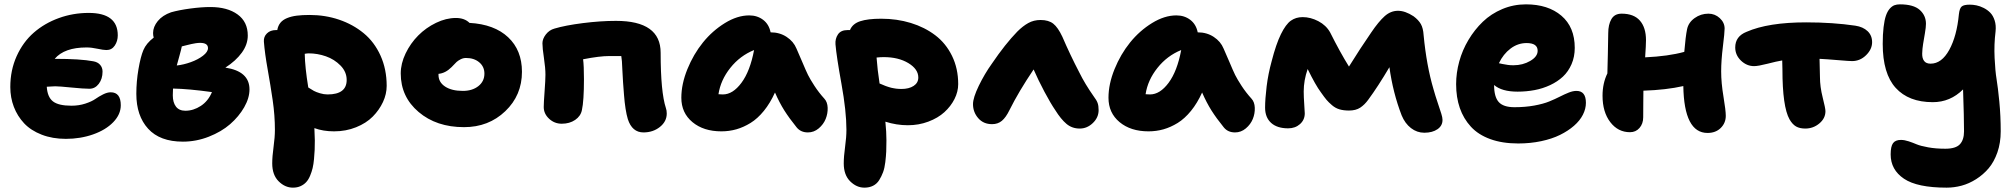

<svg xmlns="http://www.w3.org/2000/svg" viewBox="-20 -593 9175 874"><path d="M279.8 39.1Q218.8 39.1 169.7 20Q120.6 1 89.8 -31.7Q59.1 -64.5 43 -106.7Q26.9 -148.9 26.9 -196.8Q26.9 -273.4 55.9 -337.6Q85 -401.9 134 -444.6Q183.1 -487.3 247.8 -510.7Q312.5 -534.2 383.8 -534.2Q516.1 -534.2 516.1 -432.1Q516.1 -405.8 502.4 -385.5Q488.8 -365.2 464.8 -365.2Q450.7 -365.2 423.6 -371.1Q396.5 -377 374 -377Q272.9 -377 229 -325.2H230Q346.2 -325.2 404.8 -314Q424.8 -310.5 435.8 -297.9Q446.8 -285.2 446.8 -267.1Q446.8 -233.9 429.7 -211.4Q412.6 -189 387.2 -189Q360.4 -189 304.9 -194.6Q249.5 -200.2 231 -200.2Q219.2 -200.2 192.9 -198.2Q195.8 -151.4 220.9 -131.6Q246.1 -111.8 305.2 -111.8Q338.9 -111.8 368.2 -121.3Q397.5 -130.9 413.8 -142.3Q430.2 -153.8 449.2 -163.3Q468.3 -172.9 483.9 -172.9Q529.8 -172.9 529.8 -113.8Q529.8 -72.3 495.6 -36.9Q461.4 -1.5 403.8 18.8Q346.2 39.1 279.8 39.1Z M812.5 51.8Q708 51.8 654.3 -7.1Q600.6 -65.9 600.6 -166Q600.6 -222.2 610.4 -278.8Q620.1 -335.4 632.8 -365.2Q645.5 -395.5 679.7 -421.9Q676.8 -430.7 676.8 -442.9Q676.8 -470.7 698.2 -497.1Q719.7 -523.4 758.8 -537.1Q795.4 -547.4 846.4 -554.2Q897.5 -561 937.5 -561Q1015.1 -561 1061.5 -527.3Q1107.9 -493.7 1107.9 -431.2Q1107.9 -390.6 1080.8 -353.3Q1053.7 -315.9 1005.9 -285.2Q1115.7 -268.6 1115.7 -186Q1115.7 -147 1091.6 -104.7Q1067.4 -62.5 1027.6 -27.8Q987.8 6.8 930.4 29.3Q873 51.8 812.5 51.8ZM890.6 -397.9Q881.8 -397.9 870.8 -396.2Q859.9 -394.5 851.6 -392.6Q843.3 -390.6 829.1 -387.2Q814.9 -383.8 807.6 -381.8Q805.2 -368.7 796.6 -338.1Q788.1 -307.6 784.7 -294.9Q815.9 -298.3 848.6 -310.1Q881.3 -321.8 904.1 -339.4Q926.8 -356.9 926.8 -374Q926.8 -397.9 890.6 -397.9ZM766.6 -159.2Q766.6 -126.5 781 -107.7Q795.4 -88.9 823.7 -88.9Q860.4 -88.9 894 -110.8Q927.7 -132.8 944.8 -173.8Q839.4 -188.5 767.6 -189.9Q766.6 -180.2 766.6 -159.2Z M1313.5 261.2Q1277.3 261.2 1248.3 232.2Q1219.2 203.1 1219.2 150.9Q1219.2 119.6 1225.3 75.4Q1231.4 31.2 1231.4 -2Q1231.4 -67.4 1221.4 -136Q1211.4 -204.6 1198.5 -276.9Q1185.5 -349.1 1181.2 -403.8Q1179.7 -425.8 1195.1 -440.9Q1210.4 -456.1 1236.3 -456.1H1242.2Q1245.6 -476.1 1256.6 -489.5Q1267.6 -502.9 1286.9 -510.7Q1306.2 -518.6 1330.6 -521.7Q1355 -524.9 1389.2 -524.9Q1460.4 -524.9 1523.7 -503.4Q1586.9 -481.9 1635.5 -441.9Q1684.1 -401.9 1712.2 -339.8Q1740.2 -277.8 1740.2 -202.1Q1740.2 -165 1723.4 -128.7Q1706.5 -92.3 1676.8 -62.3Q1647 -32.2 1600.8 -13.7Q1554.7 4.9 1500.5 4.9Q1451.2 4.9 1411.1 -9.8Q1413.1 28.3 1413.1 45.9Q1413.1 70.3 1412.4 88.9Q1411.6 107.4 1409.4 131.1Q1407.2 154.8 1403.1 172.1Q1398.9 189.5 1391.6 207Q1384.3 224.6 1374 235.8Q1363.8 247.1 1348.4 254.2Q1333 261.2 1313.5 261.2ZM1385.3 -350.1Q1378.9 -350.1 1367.2 -348.1Q1368.2 -287.1 1383.3 -194.8Q1398.9 -184.6 1408.9 -179.2Q1418.9 -173.8 1436.5 -168.5Q1454.1 -163.1 1471.2 -163.1Q1558.1 -163.1 1558.1 -229Q1558.1 -266.1 1530 -294.7Q1502 -323.2 1463.4 -336.7Q1424.8 -350.1 1385.3 -350.1Z M2092.3 -14.2Q1966.8 -14.2 1885.5 -83.3Q1804.2 -152.3 1804.2 -258.8Q1804.2 -303.7 1826.4 -349.9Q1848.6 -396 1883.8 -431.4Q1918.9 -466.8 1964.8 -489Q2010.7 -511.2 2055.2 -511.2Q2094.7 -511.2 2117.2 -488.8Q2230.5 -482.4 2293.2 -423.3Q2356 -364.3 2356 -266.1Q2356 -159.2 2280 -86.7Q2204.1 -14.2 2092.3 -14.2ZM1976.1 -252Q1976.1 -218.8 2006.1 -199Q2036.1 -179.2 2086.9 -179.2Q2129.9 -179.2 2157.5 -200.9Q2185.1 -222.7 2185.1 -257.8Q2185.1 -289.6 2161.6 -309.3Q2138.2 -329.1 2101.1 -329.1Q2088.4 -329.1 2076.7 -323Q2064.9 -316.9 2058.3 -310.8Q2051.8 -304.7 2035.2 -287.1Q2007.8 -259.8 1976.1 -256.8Z M2909.2 9.8Q2857.4 9.8 2837.9 -50.8Q2832 -70.3 2827.6 -98.4Q2823.2 -126.5 2820.6 -160.2Q2817.9 -193.8 2816.2 -218.3Q2814.5 -242.7 2813 -275.4Q2811.5 -308.1 2811 -314Q2809.1 -329.1 2808.1 -337.9H2753.9Q2709.5 -337.9 2634.3 -323.2Q2638.2 -294.4 2638.2 -232.9Q2638.2 -133.8 2628.9 -91.8Q2623.5 -64.5 2598.1 -47.1Q2572.8 -29.8 2537.1 -29.8Q2503.9 -29.8 2479.5 -52.5Q2455.1 -75.2 2455.1 -106Q2455.1 -124 2459 -176.8Q2462.9 -229.5 2462.9 -252.9Q2462.9 -283.2 2456.1 -328.6Q2449.2 -374 2449.2 -396Q2449.2 -416 2464.8 -436.3Q2480.5 -456.5 2503.9 -462.9Q2552.7 -477.5 2633.3 -487.8Q2713.9 -498 2784.2 -498Q2987.3 -498 2987.3 -353Q2987.3 -173.8 3011.2 -101.1Q3015.1 -90.8 3015.1 -76.2Q3015.1 -40 2983.9 -15.1Q2952.6 9.8 2909.2 9.8Z M3263.7 4.9Q3182.6 4.9 3132.1 -37.1Q3081.5 -79.1 3081.5 -147.9Q3081.5 -210.4 3109.1 -278.3Q3136.7 -346.2 3179.9 -399.7Q3223.1 -453.1 3279.8 -488Q3336.4 -522.9 3390.6 -522.9Q3427.2 -522.9 3453.9 -502.7Q3480.5 -482.4 3487.8 -445.8Q3529.3 -445.8 3560.8 -425Q3592.3 -404.3 3605.5 -372.1Q3613.8 -354.5 3631.3 -312.5Q3648.9 -270.5 3658.2 -251.7Q3667.5 -232.9 3687.5 -202.1Q3707.5 -171.4 3732.4 -144Q3746.6 -128.9 3747.6 -102.5Q3748.5 -76.2 3738.5 -51.5Q3728.5 -26.9 3706.8 -8.5Q3685.1 9.8 3657.7 9.8Q3625 9.8 3606.4 -13.2Q3572.8 -54.7 3550.3 -90.3Q3527.8 -126 3507.8 -171.9Q3485.8 -123.5 3457.3 -88.4Q3428.7 -53.2 3396.7 -33.4Q3364.7 -13.7 3332 -4.4Q3299.3 4.9 3263.7 4.9ZM3270.5 -163.1Q3315.9 -163.1 3355.2 -216.1Q3394.5 -269 3412.6 -365.2Q3348.6 -339.4 3304.4 -283.9Q3260.3 -228.5 3250.5 -164.1Q3257.3 -163.1 3270.5 -163.1Z M3915 261.2Q3878.9 261.2 3849.9 232.2Q3820.8 203.1 3820.8 150.9Q3820.8 119.6 3826.9 75.4Q3833 31.2 3833 -2Q3833 -86.4 3810.3 -211.9Q3787.6 -337.4 3783.2 -391.1Q3781.2 -416.5 3794.4 -436.3Q3807.6 -456.1 3837.9 -456.1H3849.1Q3860.8 -484.9 3895.5 -496.3Q3930.2 -507.8 3991.2 -507.8Q4063 -507.8 4126 -488.5Q4189 -469.2 4237.3 -432.6Q4285.6 -396 4313.7 -338.6Q4341.8 -281.2 4341.8 -210Q4341.8 -175.8 4325 -142.3Q4308.1 -108.9 4278.8 -82.3Q4249.5 -55.7 4205.8 -39.3Q4162.1 -22.9 4112.8 -22.9Q4061 -22.9 4010.3 -39.1Q4015.1 7.3 4015.1 45.9Q4015.1 74.7 4014.2 96.4Q4013.2 118.2 4010 145Q4006.8 171.9 3999.8 190.9Q3992.7 210 3982.2 226.8Q3971.7 243.7 3954.6 252.4Q3937.5 261.2 3915 261.2ZM4002.9 -333Q3987.8 -333 3970.2 -331.1Q3974.1 -276.4 3983.9 -212.9Q3984.4 -212.9 3991.9 -209.7Q3999.5 -206.5 4000.5 -206.1Q4001.5 -205.6 4008.8 -202.6Q4016.1 -199.7 4018.3 -199.2Q4020.5 -198.7 4027.3 -196.3Q4034.2 -193.8 4037.6 -193.4Q4041 -192.9 4047.6 -191.4Q4054.2 -189.9 4059.1 -189.5Q4064 -189 4070.3 -188.5Q4076.7 -188 4083 -188Q4117.7 -188 4138.9 -201.9Q4160.2 -215.8 4160.2 -240.2Q4160.2 -278.3 4115 -305.7Q4069.8 -333 4002.9 -333Z M4496.1 -27.8Q4456.5 -27.8 4432.9 -55.2Q4409.2 -82.5 4409.2 -119.1Q4409.2 -147.9 4435.5 -202.4Q4461.9 -256.8 4495.1 -303.2Q4556.2 -393.1 4610.8 -449.2Q4635.7 -474.1 4660.6 -488Q4685.5 -502 4716.8 -502Q4753.4 -502 4774.7 -485.1Q4795.9 -468.3 4815.9 -425.8Q4851.6 -342.8 4893.1 -263.2Q4918.5 -211.4 4959 -153.8Q4971.7 -137.2 4976.3 -124.5Q4981 -111.8 4981 -91.8Q4981 -58.1 4954.8 -33Q4928.7 -7.8 4895 -7.8Q4859.9 -7.8 4834.5 -29.3Q4809.1 -50.8 4784.2 -90.8Q4762.7 -122.1 4734.4 -175.3Q4706.1 -228.5 4685.1 -276.9Q4617.2 -176.3 4575.2 -91.8Q4559.1 -58.6 4540.8 -43.2Q4522.5 -27.8 4496.1 -27.8Z M5208 4.9Q5127 4.9 5076.4 -37.1Q5025.9 -79.1 5025.9 -147.9Q5025.9 -210.4 5053.5 -278.3Q5081.1 -346.2 5124.3 -399.7Q5167.5 -453.1 5224.1 -488Q5280.8 -522.9 5335 -522.9Q5371.6 -522.9 5398.2 -502.7Q5424.8 -482.4 5432.1 -445.8Q5473.6 -445.8 5505.1 -425Q5536.6 -404.3 5549.8 -372.1Q5558.1 -354.5 5575.7 -312.5Q5593.3 -270.5 5602.5 -251.7Q5611.8 -232.9 5631.8 -202.1Q5651.9 -171.4 5676.8 -144Q5690.9 -128.9 5691.9 -102.5Q5692.9 -76.2 5682.9 -51.5Q5672.9 -26.9 5651.1 -8.5Q5629.4 9.8 5602.1 9.8Q5569.3 9.8 5550.8 -13.2Q5517.1 -54.7 5494.6 -90.3Q5472.2 -126 5452.1 -171.9Q5430.2 -123.5 5401.6 -88.4Q5373 -53.2 5341.1 -33.4Q5309.1 -13.7 5276.4 -4.4Q5243.7 4.9 5208 4.9ZM5214.8 -163.1Q5260.3 -163.1 5299.6 -216.1Q5338.9 -269 5356.9 -365.2Q5293 -339.4 5248.8 -283.9Q5204.6 -228.5 5194.8 -164.1Q5201.7 -163.1 5214.8 -163.1Z M5843.8 -8.8Q5793.5 -8.8 5766.1 -33.7Q5738.8 -58.6 5738.8 -103Q5738.8 -141.6 5745.8 -199.5Q5752.9 -257.3 5768.6 -314Q5788.6 -392.1 5810.8 -437.3Q5833 -482.4 5856 -498.8Q5878.9 -515.1 5909.7 -515.1Q5945.8 -515.1 5981.2 -496.6Q6016.6 -478 6034.7 -445.8Q6080.1 -355 6120.6 -290Q6172.4 -373.5 6221.7 -444.8Q6255.4 -494.6 6283 -519.3Q6310.5 -543.9 6343.8 -543.9Q6376.5 -543.9 6414.6 -519Q6437.5 -502 6448 -483.2Q6458.5 -464.4 6460.4 -433.1Q6473.6 -294.4 6505.4 -187Q6513.7 -157.2 6524.7 -124.8Q6535.6 -92.3 6541 -75.2Q6546.4 -58.1 6546.4 -47.9Q6546.9 -21 6523.7 -4.9Q6500.5 11.2 6463.4 11.2Q6430.2 11.2 6402.8 -10Q6375.5 -31.2 6360.4 -67.9Q6320.8 -170.4 6304.7 -287.1Q6252.4 -198.7 6208.5 -139.2Q6191.9 -116.2 6171.9 -103Q6151.9 -89.8 6120.6 -89.8Q6096.2 -89.8 6077.6 -95.2Q6059.1 -100.6 6043.5 -114Q6027.8 -127.4 6018.3 -138.7Q6008.8 -149.9 5992.7 -172.9Q5968.3 -205.6 5932.6 -278.8Q5914.6 -227.1 5914.6 -176.8Q5914.6 -152.3 5917 -118.4Q5919.4 -84.5 5919.4 -77.1Q5919.4 -47.4 5897.7 -28.1Q5876 -8.8 5843.8 -8.8Z M6891.1 60.1Q6818.8 60.1 6764.2 40.3Q6709.5 20.5 6675.8 -16.1Q6642.1 -52.7 6625.2 -101.3Q6608.4 -149.9 6608.4 -210Q6608.4 -261.2 6622.6 -313Q6636.7 -364.7 6664.6 -411.4Q6692.4 -458 6730 -494.1Q6767.6 -530.3 6818.6 -551.8Q6869.6 -573.2 6926.3 -573.2Q7026.9 -573.2 7087.6 -521.5Q7148.4 -469.7 7148.4 -375Q7148.4 -334.5 7133.8 -300.8Q7119.1 -267.1 7094.5 -244.1Q7069.8 -221.2 7036.4 -205.6Q7002.9 -189.9 6965.6 -182.9Q6928.2 -175.8 6888.2 -175.8Q6816.4 -175.8 6781.2 -206.1Q6781.2 -152.3 6802.2 -128.7Q6823.2 -105 6874 -105Q6922.9 -105 6964.1 -112.5Q7005.4 -120.1 7032.2 -131.1Q7059.1 -142.1 7080.6 -153.1Q7102.1 -164.1 7121.1 -171.6Q7140.1 -179.2 7156.2 -179.2Q7199.2 -179.2 7199.2 -125Q7199.2 -97.7 7185.5 -70.8Q7171.9 -43.9 7145 -20.5Q7118.2 2.9 7081.5 21Q7044.9 39.1 6995.6 49.6Q6946.3 60.1 6891.1 60.1ZM6929.2 -397Q6889.2 -397 6856 -371.8Q6822.8 -346.7 6803.2 -305.2Q6804.7 -304.7 6818.8 -301.8Q6833 -298.8 6844.5 -297.4Q6856 -295.9 6869.1 -295.9Q6912.1 -295.9 6945.8 -315.7Q6979.5 -335.4 6979.5 -361.8Q6979.5 -397 6929.2 -397Z M7399.9 8.8Q7345.2 8.8 7310.1 -37.1Q7274.9 -83 7274.9 -157.2Q7274.9 -213.9 7296.9 -258.8Q7297.4 -283.2 7299.1 -347.2Q7300.8 -411.1 7300.8 -441.9Q7300.8 -481 7315.2 -505.9Q7329.6 -530.8 7361.8 -530.8Q7417.5 -530.8 7445.1 -499Q7472.7 -467.3 7472.7 -410.2Q7472.7 -387.7 7468.8 -332Q7574.7 -336.9 7647 -356.9Q7652.8 -426.8 7659.7 -460Q7666 -490.7 7694.1 -510.7Q7722.2 -530.8 7756.8 -530.8Q7786.6 -530.8 7808.6 -510.5Q7830.6 -490.2 7830.6 -462.9Q7830.6 -444.8 7822.8 -381.3Q7814.9 -317.9 7814.9 -268.1Q7814.9 -215.8 7825.4 -153.1Q7835.9 -90.3 7835.9 -65.9Q7835.9 -33.2 7813 -10.5Q7790 12.2 7752.9 12.2Q7646 12.2 7642.6 -201.2Q7564.5 -183.6 7460.9 -180.2Q7460.9 -166.5 7460.4 -127.4Q7460 -88.4 7460 -59.1Q7460 -29.8 7443.1 -10.5Q7426.3 8.8 7399.9 8.8Z M7964.8 -292Q7931.2 -292 7905 -317.1Q7878.9 -342.3 7878.9 -377Q7878.9 -427.7 7930.7 -448.2Q8029.3 -491.2 8201.7 -491.2Q8323.2 -491.2 8425.8 -476.1Q8460.9 -470.7 8481.4 -451.2Q8502 -431.6 8502 -400.9Q8502 -368.7 8474.6 -341.8Q8447.3 -314.9 8410.6 -314.9Q8397.9 -314.9 8345.9 -319.3Q8293.9 -323.7 8262.7 -325.2Q8264.6 -267.6 8264.6 -242.2Q8264.6 -198.2 8277.1 -148.9Q8289.6 -99.6 8289.6 -86.9Q8289.6 -54.2 8261.7 -31Q8233.9 -7.8 8197.8 -7.8Q8172.4 -7.8 8155.8 -17.3Q8139.2 -26.9 8126 -49.8Q8093.8 -107.4 8093.8 -275.9Q8093.8 -304.7 8092.8 -317.9Q8066.9 -313.5 8025.1 -302.7Q7983.4 -292 7964.8 -292Z M8841.3 261.2Q8707.5 261.2 8647 220.5Q8586.4 179.7 8586.4 109.9Q8586.4 73.7 8597.2 58.8Q8607.9 43.9 8633.3 43.9Q8649.4 43.9 8668.5 50.3Q8687.5 56.6 8704.8 64Q8722.2 71.3 8756.8 77.6Q8791.5 84 8835.4 84Q8882.8 84 8901.6 63.7Q8920.4 43.5 8920.4 4.9Q8920.4 -57.6 8916 -186Q8857.9 -127.9 8778.3 -127.9Q8668.5 -127.9 8609.4 -192.9Q8550.3 -257.8 8550.3 -393.1Q8550.3 -437 8554.2 -469.5Q8558.1 -502 8564.9 -521.7Q8571.8 -541.5 8582 -553.2Q8592.3 -564.9 8603.3 -569.1Q8614.3 -573.2 8628.4 -573.2Q8690.4 -573.2 8718.8 -547.9Q8747.1 -522.5 8747.1 -484.9Q8747.1 -469.2 8742.4 -441.9Q8737.8 -414.6 8734.1 -392.6Q8730.5 -370.6 8730 -349.1Q8729.5 -327.6 8738.8 -315.4Q8748 -303.2 8768.1 -303.2Q8818.8 -303.2 8853.3 -366.2Q8887.7 -429.2 8897 -527.8Q8899.9 -555.2 8909.9 -563.5Q8919.9 -571.8 8946.3 -571.8Q8961.4 -571.8 8977.1 -568.6Q8992.7 -565.4 9009.8 -556.9Q9026.9 -548.3 9039.8 -535.2Q9052.7 -522 9059.8 -500Q9066.9 -478 9064 -450.2Q9056.6 -390.1 9059.6 -329.6Q9062.5 -269 9068.6 -232.4Q9074.7 -195.8 9081.1 -130.4Q9087.4 -64.9 9087.4 4.9Q9087.4 57.1 9072.3 100.6Q9057.1 144 9032.5 173.1Q9007.8 202.1 8975.3 222.7Q8942.9 243.2 8909.2 252.2Q8875.5 261.2 8841.3 261.2Z"/></svg>

Font: Shantell Sans Irregular
Style: Regular
Weight: 800
Designer: Stephen Nixon, Anya Danilova, Shantell Martin
Foundry: Arrow Type
Version: Version 1.006;[9816181b4]